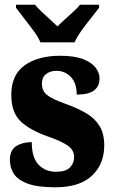

<svg xmlns="http://www.w3.org/2000/svg" viewBox="-20 -786 484 816"><path d="M215 10Q140 10 98 -5.5Q56 -21 39 -47Q22 -73 22 -106Q22 -148 49 -165Q76 -182 115 -182Q115 -116 144 -86Q173 -56 217 -56Q260 -56 277.5 -74.5Q295 -93 295 -118Q295 -148 269 -166.5Q243 -185 189 -204Q108 -232 68 -270Q28 -308 28 -383Q28 -468 85 -508.5Q142 -549 235 -549Q296 -549 332.5 -535Q369 -521 386 -499Q403 -477 403 -453Q403 -419 379.5 -401.5Q356 -384 306 -384Q306 -433 281 -459Q256 -485 220 -485Q193 -485 175.5 -471Q158 -457 158 -431Q158 -400 179.5 -382.5Q201 -365 263 -343Q310 -326 346 -305Q382 -284 402.5 -251.5Q423 -219 423 -168Q423 -88 370.5 -39Q318 10 215 10ZM152 -606Q142 -629 122.5 -655.5Q103 -682 82.5 -708Q62 -734 48 -753V-766H129Q138 -754 155.5 -737.5Q173 -721 192 -704Q211 -687 224 -674Q237 -687 256 -704Q275 -721 293 -737.5Q311 -754 320 -766H401V-753Q387 -734 366 -708Q345 -682 326 -655.5Q307 -629 297 -606Z"/></svg>

Font: Noto Serif Tamil Condensed Black
Style: Italic
Weight: 900
Width: 3
Italic angle: -12°
Designer: Indian Type Foundry, Tom Grace, and the Monotype Design Team
Foundry: Monotype Imaging Inc.
Version: Version 2.003; ttfautohint (v1.8.4.7-5d5b)